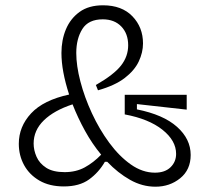

<svg xmlns="http://www.w3.org/2000/svg" viewBox="-20 -693 800 725"><path d="M221 11Q167 11 129 -11Q91 -33 71 -69.5Q51 -106 51 -150Q51 -215 97.5 -265Q144 -315 241 -336Q212 -425 212 -493Q212 -542 229 -582.5Q246 -623 280.5 -648Q315 -673 369 -673Q440 -673 480 -631.5Q520 -590 520 -529Q520 -495 504 -461Q488 -427 451 -398.5Q414 -370 350 -352L342 -372Q410 -411 437 -445.5Q464 -480 464 -522Q464 -566 438 -593Q412 -620 368 -620Q314 -620 291 -583.5Q268 -547 268 -493Q268 -445 283.5 -385.5Q299 -326 327 -265.5Q355 -205 392.5 -154Q430 -103 474 -72Q518 -41 565 -41Q603 -41 624 -61.5Q645 -82 645 -112Q645 -162 593.5 -203Q542 -244 451 -261V-335H685V-279L497 -300V-280Q597 -260 648.5 -214Q700 -168 700 -108Q700 -52 660.5 -20Q621 12 567 12Q517 12 471 -14Q425 -40 385 -82H376Q353 -42 316.5 -15.5Q280 11 221 11ZM107 -151Q107 -126 118 -101Q129 -76 154.5 -59.5Q180 -43 224 -43Q267 -43 300 -61Q333 -79 362 -109Q328 -150 301 -199Q274 -248 254 -299Q184 -276 145.5 -238.5Q107 -201 107 -151Z"/></svg>

Font: Bricolage Grotesque 12pt ExtraLight
Style: Regular
Weight: 200
Designer: Mathieu Triay
Foundry: Atelier Triay
Version: Version 1.001; ttfautohint (v1.8.4.7-5d5b);gftools[0.9.33.de